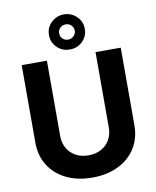

<svg xmlns="http://www.w3.org/2000/svg" viewBox="-104 -1062 937 1151"><g transform="rotate(-10 364.5 -486.5)"><path d="M512.7 -727.5H666.2V-255.9Q666.2 -176.2 628.5 -116.4Q590.8 -56.5 522.9 -23.3Q455.1 10 364.6 10Q274.2 10 206.4 -23.3Q138.6 -56.5 100.9 -116.4Q63.3 -176.2 63.3 -255.9V-727.5H216.8V-268.6Q216.8 -226.8 235.3 -194.5Q253.7 -162.2 287 -143.8Q320.2 -125.4 364.6 -125.4Q409.4 -125.4 442.6 -143.8Q475.8 -162.2 494.2 -194.5Q512.7 -226.8 512.7 -268.6ZM364.6 -769.7Q319.2 -769.2 287.2 -800.5Q255.2 -831.8 255.7 -876.4Q255.2 -920.5 287.2 -951.7Q319.2 -982.9 364.6 -983.4Q410.1 -982.9 442.1 -951.7Q474.1 -920.5 473.6 -876.4Q474.1 -831.8 442.1 -800.5Q410.1 -769.2 364.6 -769.7ZM364.6 -829.9Q384.6 -830.2 398.5 -843.6Q412.4 -856.9 412.5 -876.4Q412.4 -895.2 398.6 -908.9Q384.9 -922.6 364.6 -922.3Q345 -922.3 331 -908.7Q316.9 -895.2 317.4 -876.4Q316.9 -856.9 330.8 -843.3Q344.7 -829.6 364.6 -829.9Z"/></g></svg>

Font: GitLab Sans
Style: Regular
Weight: 400
Designer: Rasmus Andersson
Foundry: Modifications by GitLab B.V., manufactured by rsms
Version: Version 4.000;git-c8fb6b7